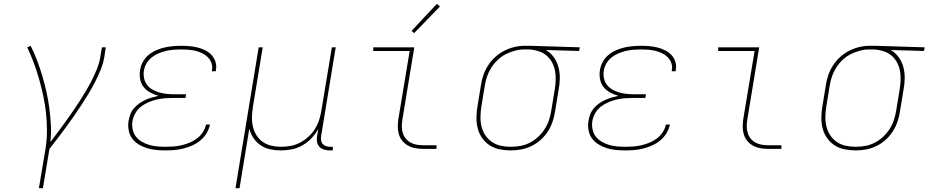

<svg xmlns="http://www.w3.org/2000/svg" viewBox="-20 -777 4846 1002"><path d="M183 205 218 -3Q225 -50 225 -96.5Q225 -143 220 -188.5Q215 -234 205.5 -278Q196 -322 184 -364.5Q172 -407 156.5 -448.5Q141 -490 122 -530L140 -538Q159 -500 174 -460.5Q189 -421 201 -380Q213 -339 222.5 -297Q232 -255 237.5 -212Q243 -169 245.5 -125Q248 -81 243 -36Q263 -62 282.5 -88Q302 -114 321 -140.5Q340 -167 358.5 -193.5Q377 -220 394.5 -247.5Q412 -275 428.5 -302.5Q445 -330 459.5 -359Q474 -388 486 -417.5Q498 -447 503 -477L512 -530H532L524 -477Q518 -444 505 -412Q492 -380 476 -349Q460 -318 442 -288Q424 -258 404.5 -228.5Q385 -199 365 -170Q345 -141 324 -112.5Q303 -84 281.5 -56Q260 -28 238 0L204 205Z M843 8Q818 8 793.5 5.5Q769 3 746.5 -4Q724 -11 703.5 -23.5Q683 -36 669.5 -54.5Q656 -73 651.5 -97.5Q647 -122 651 -146Q654 -164 660.5 -181Q667 -198 679 -212Q691 -226 706.5 -237Q722 -248 738.5 -255.5Q755 -263 772.5 -268Q790 -273 807 -277Q785 -283 764.5 -294Q744 -305 730 -322.5Q716 -340 711.5 -363.5Q707 -387 711 -411Q714 -433 725.5 -454Q737 -475 755 -490Q773 -505 794.5 -514.5Q816 -524 838 -529Q860 -534 882 -536Q904 -538 926 -538Q948 -538 970 -536Q992 -534 1012 -529Q1032 -524 1051 -514.5Q1070 -505 1084 -490Q1098 -475 1104.5 -454.5Q1111 -434 1107 -413Q1107 -411 1106.5 -409Q1106 -407 1106 -405H1085Q1086 -407 1086 -408.5Q1086 -410 1086 -412Q1090 -430 1083.5 -448Q1077 -466 1064.5 -478.5Q1052 -491 1035.5 -499Q1019 -507 1001 -511.5Q983 -516 964 -517.5Q945 -519 926 -519Q907 -519 887 -517.5Q867 -516 847.5 -511.5Q828 -507 808.5 -499Q789 -491 772.5 -478Q756 -465 745 -446.5Q734 -428 731 -408Q728 -388 732 -368.5Q736 -349 747.5 -334Q759 -319 776 -309.5Q793 -300 811.5 -294.5Q830 -289 850.5 -287Q871 -285 891 -285H951L948 -266H888Q866 -266 844 -264.5Q822 -263 800 -258Q778 -253 756.5 -244Q735 -235 716.5 -221Q698 -207 686.5 -186.5Q675 -166 671 -144Q668 -122 672.5 -101Q677 -80 689.5 -64Q702 -48 720 -37.5Q738 -27 758 -21Q778 -15 799.5 -13Q821 -11 843 -11Q864 -11 885 -12.5Q906 -14 927.5 -19Q949 -24 969.5 -32.5Q990 -41 1008 -54.5Q1026 -68 1038.5 -87Q1051 -106 1055 -127H1076Q1071 -103 1058 -81.5Q1045 -60 1025.5 -44Q1006 -28 983.5 -18Q961 -8 937.5 -2Q914 4 890.5 6Q867 8 843 8Z M1209 205 1330 -530H1351L1300 -220Q1296 -194 1295 -168Q1294 -142 1299.5 -117.5Q1305 -93 1318 -72Q1331 -51 1350.5 -37Q1370 -23 1395 -17Q1420 -11 1446 -11Q1471 -11 1496 -15.5Q1521 -20 1544.5 -32Q1568 -44 1588 -62Q1608 -80 1622.5 -102.5Q1637 -125 1645 -149.5Q1653 -174 1657 -199L1712 -530H1732L1656 -68Q1654 -56 1655.5 -45Q1657 -34 1664 -26Q1671 -18 1681.5 -14.5Q1692 -11 1703 -11H1717V8H1700Q1685 8 1670.5 3.5Q1656 -1 1646.5 -11.5Q1637 -22 1634.5 -37Q1632 -52 1635 -68L1641 -104Q1626 -77 1605 -55Q1584 -33 1557.5 -18Q1531 -3 1502 2.5Q1473 8 1445 8Q1417 8 1389.5 2Q1362 -4 1340 -19Q1318 -34 1303 -56.5Q1288 -79 1281 -105L1230 205Z M2189 0Q2169 0 2148.5 -3.5Q2128 -7 2110.5 -16.5Q2093 -26 2080.5 -41Q2068 -56 2062 -75Q2056 -94 2056 -114.5Q2056 -135 2059 -156L2118 -511H1928V-530H2142L2080 -153Q2077 -135 2077 -117.5Q2077 -100 2082 -83.5Q2087 -67 2097.5 -54Q2108 -41 2122.5 -33Q2137 -25 2154.5 -22Q2172 -19 2189 -19H2258V0ZM2141 -604 2128 -616 2260 -757 2276 -743Z M2645 8Q2615 8 2586.5 2Q2558 -4 2535 -19Q2512 -34 2496 -57Q2480 -80 2473 -107.5Q2466 -135 2466.5 -164.5Q2467 -194 2472 -223L2490 -333Q2494 -360 2503 -386Q2512 -412 2527.5 -436Q2543 -460 2564.5 -479.5Q2586 -499 2611.5 -512Q2637 -525 2664 -531.5Q2691 -538 2718 -538Q2721 -538 2725 -538Q2729 -538 2733 -538Q2737 -538 2741.5 -538Q2746 -538 2750 -538L3006 -530L3002 -511L2829 -516Q2853 -502 2870 -478.5Q2887 -455 2894.5 -426.5Q2902 -398 2901.5 -367.5Q2901 -337 2895 -307L2877 -197Q2873 -169 2864 -142.5Q2855 -116 2839.5 -91.5Q2824 -67 2801.5 -47Q2779 -27 2753 -14.5Q2727 -2 2699.5 3Q2672 8 2645 8ZM2645 -11Q2670 -11 2695.5 -15.5Q2721 -20 2744.5 -32Q2768 -44 2788 -62.5Q2808 -81 2822.5 -103.5Q2837 -126 2845 -150.5Q2853 -175 2857 -200L2875 -310Q2879 -334 2880 -359Q2881 -384 2876.5 -407.5Q2872 -431 2861 -451.5Q2850 -472 2832.5 -487Q2815 -502 2792 -509.5Q2769 -517 2745 -519H2730Q2726 -519 2723 -519Q2720 -519 2716 -519Q2692 -519 2667.5 -512.5Q2643 -506 2620 -494.5Q2597 -483 2577.5 -464.5Q2558 -446 2544 -424Q2530 -402 2522 -378.5Q2514 -355 2510 -330L2492 -220Q2488 -194 2487.5 -167.5Q2487 -141 2493 -116.5Q2499 -92 2513 -71Q2527 -50 2547.5 -36Q2568 -22 2593.5 -16.5Q2619 -11 2645 -11Z M3243 8Q3218 8 3193.5 5.5Q3169 3 3146.5 -4Q3124 -11 3103.5 -23.5Q3083 -36 3069.5 -54.5Q3056 -73 3051.5 -97.5Q3047 -122 3051 -146Q3054 -164 3060.5 -181Q3067 -198 3079 -212Q3091 -226 3106.5 -237Q3122 -248 3138.5 -255.5Q3155 -263 3172.5 -268Q3190 -273 3207 -277Q3185 -283 3164.5 -294Q3144 -305 3130 -322.5Q3116 -340 3111.5 -363.5Q3107 -387 3111 -411Q3114 -433 3125.5 -454Q3137 -475 3155 -490Q3173 -505 3194.5 -514.5Q3216 -524 3238 -529Q3260 -534 3282 -536Q3304 -538 3326 -538Q3348 -538 3370 -536Q3392 -534 3412 -529Q3432 -524 3451 -514.5Q3470 -505 3484 -490Q3498 -475 3504.5 -454.5Q3511 -434 3507 -413Q3507 -411 3506.5 -409Q3506 -407 3506 -405H3485Q3486 -407 3486 -408.5Q3486 -410 3486 -412Q3490 -430 3483.5 -448Q3477 -466 3464.5 -478.5Q3452 -491 3435.5 -499Q3419 -507 3401 -511.5Q3383 -516 3364 -517.5Q3345 -519 3326 -519Q3307 -519 3287 -517.5Q3267 -516 3247.5 -511.5Q3228 -507 3208.5 -499Q3189 -491 3172.5 -478Q3156 -465 3145 -446.5Q3134 -428 3131 -408Q3128 -388 3132 -368.5Q3136 -349 3147.5 -334Q3159 -319 3176 -309.5Q3193 -300 3211.5 -294.5Q3230 -289 3250.5 -287Q3271 -285 3291 -285H3351L3348 -266H3288Q3266 -266 3244 -264.5Q3222 -263 3200 -258Q3178 -253 3156.5 -244Q3135 -235 3116.5 -221Q3098 -207 3086.5 -186.5Q3075 -166 3071 -144Q3068 -122 3072.5 -101Q3077 -80 3089.5 -64Q3102 -48 3120 -37.5Q3138 -27 3158 -21Q3178 -15 3199.5 -13Q3221 -11 3243 -11Q3264 -11 3285 -12.5Q3306 -14 3327.5 -19Q3349 -24 3369.5 -32.5Q3390 -41 3408 -54.5Q3426 -68 3438.5 -87Q3451 -106 3455 -127H3476Q3471 -103 3458 -81.5Q3445 -60 3425.5 -44Q3406 -28 3383.5 -18Q3361 -8 3337.5 -2Q3314 4 3290.5 6Q3267 8 3243 8Z M3989 0Q3969 0 3948.5 -3.5Q3928 -7 3910.5 -16.5Q3893 -26 3880.5 -41Q3868 -56 3862 -75Q3856 -94 3856 -114.5Q3856 -135 3859 -156L3918 -511H3728V-530H3942L3880 -153Q3877 -135 3877 -117.5Q3877 -100 3882 -83.5Q3887 -67 3897.5 -54Q3908 -41 3922.5 -33Q3937 -25 3954.5 -22Q3972 -19 3989 -19H4058V0Z M4445 8Q4415 8 4386.5 2Q4358 -4 4335 -19Q4312 -34 4296 -57Q4280 -80 4273 -107.5Q4266 -135 4266.5 -164.5Q4267 -194 4272 -223L4290 -333Q4294 -360 4303 -386Q4312 -412 4327.5 -436Q4343 -460 4364.5 -479.5Q4386 -499 4411.5 -512Q4437 -525 4464 -531.5Q4491 -538 4518 -538Q4521 -538 4525 -538Q4529 -538 4533 -538Q4537 -538 4541.5 -538Q4546 -538 4550 -538L4806 -530L4802 -511L4629 -516Q4653 -502 4670 -478.5Q4687 -455 4694.5 -426.5Q4702 -398 4701.5 -367.5Q4701 -337 4695 -307L4677 -197Q4673 -169 4664 -142.5Q4655 -116 4639.5 -91.5Q4624 -67 4601.5 -47Q4579 -27 4553 -14.5Q4527 -2 4499.5 3Q4472 8 4445 8ZM4445 -11Q4470 -11 4495.5 -15.5Q4521 -20 4544.5 -32Q4568 -44 4588 -62.5Q4608 -81 4622.5 -103.5Q4637 -126 4645 -150.5Q4653 -175 4657 -200L4675 -310Q4679 -334 4680 -359Q4681 -384 4676.5 -407.5Q4672 -431 4661 -451.5Q4650 -472 4632.5 -487Q4615 -502 4592 -509.5Q4569 -517 4545 -519H4530Q4526 -519 4523 -519Q4520 -519 4516 -519Q4492 -519 4467.5 -512.5Q4443 -506 4420 -494.5Q4397 -483 4377.5 -464.5Q4358 -446 4344 -424Q4330 -402 4322 -378.5Q4314 -355 4310 -330L4292 -220Q4288 -194 4287.5 -167.5Q4287 -141 4293 -116.5Q4299 -92 4313 -71Q4327 -50 4347.5 -36Q4368 -22 4393.5 -16.5Q4419 -11 4445 -11Z"/></svg>

Font: Iosevka Curly ThExObl
Style: Regular
Weight: 100
Width: 7
Italic angle: -9°
Monospace: yes
Designer: Belleve Invis
Foundry: Belleve Invis
Version: Version 11.1.0; ttfautohint (v1.8.3)